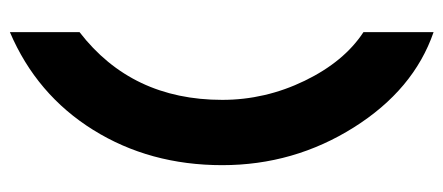

<svg xmlns="http://www.w3.org/2000/svg" viewBox="-280 -500 916 397"><g transform="rotate(-90 178.5 -301.0)"><path d="M311 -8V137Q192 96 114 -28Q36 -152 36 -300Q36 -450 109 -567Q182 -684 311 -739V-595Q171 -487 171 -300Q171 -211 210.5 -129.5Q250 -48 311 -8Z"/></g></svg>

Font: Involve
Style: Bold
Weight: 700
Designer: Stefan Peev
Foundry: Context Ltd.
Version: Version 1.001